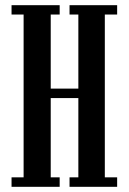

<svg xmlns="http://www.w3.org/2000/svg" viewBox="-20 -720 496 740"><path d="M24.5 0V-36.5H71V-664H24.5V-700H210V-664H175.5V-378.5H282V-664H248V-700H431.5V-664H384V-36.5H431.5V0H248V-36.5H282V-342H175.5V-36.5H210V0Z"/></svg>

Font: Imbue 10pt SemiBold
Style: Regular
Weight: 600
Designer: Tyler Finck
Foundry: Etcetera Type Company
Version: Version 1.102; ttfautohint (v1.8.3)